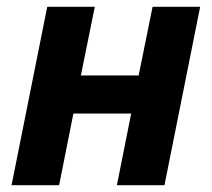

<svg xmlns="http://www.w3.org/2000/svg" viewBox="-20 -545 623 565"><path d="M14 0 119 -525H259L218 -323H388L429 -525H569L464 0H324L366 -211H196L154 0Z"/></svg>

Font: Aneliza
Style: Bold Italic
Weight: 700
Italic angle: -11.31°
Designer: Mike Abbink, Paul van der Laan, Pieter van Rosmalen
Foundry: Bold Monday
Version: Version 3.0